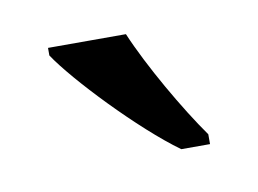

<svg xmlns="http://www.w3.org/2000/svg" viewBox="-35 -811 336 250"><g transform="rotate(-10 133.0 -686.0)"><path d="M188 -606H226V-619C199 -657 162 -721 143 -766H40V-756C63 -721 138 -642 188 -606Z"/></g></svg>

Font: Noto Serif Thai SemiCondensed
Style: Regular
Weight: 400
Width: 4
Designer: Monotype Design Team
Foundry: Monotype Imaging Inc.
Version: Version 2.002